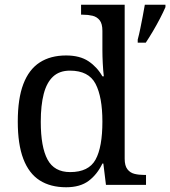

<svg xmlns="http://www.w3.org/2000/svg" viewBox="-20 -780 718 810"><path d="M259 10Q193 10 147.5 -19Q102 -48 78.5 -109.5Q55 -171 55 -267Q55 -364 78.5 -425.5Q102 -487 147.5 -516.5Q193 -546 259 -546Q317 -546 353.5 -521.5Q390 -497 412 -458H418Q415 -483 413.5 -513.5Q412 -544 412 -568V-650Q412 -680 400.5 -694.5Q389 -709 370.5 -713.5Q352 -718 330 -718H322V-760H506V-110Q506 -81 517.5 -66Q529 -51 547.5 -46.5Q566 -42 588 -42H596V0H427L416 -90H412Q390 -44 354 -17Q318 10 259 10ZM276 -54Q354 -54 383 -106.5Q412 -159 412 -267Q412 -371 383 -426.5Q354 -482 275 -482Q231 -482 204 -457Q177 -432 164.5 -384Q152 -336 152 -266Q152 -160 180.5 -107Q209 -54 276 -54ZM561 -613Q567 -635 572 -660Q577 -685 582 -710.5Q587 -736 591 -760H678V-750Q669 -729 655 -702Q641 -675 625 -648Q609 -621 595 -600H561Z"/></svg>

Font: Noto Serif Khmer
Style: Regular
Weight: 400
Designer: Danh Hong and the Monotype Design Team
Foundry: Monotype Imaging Inc.
Version: Version 2.003